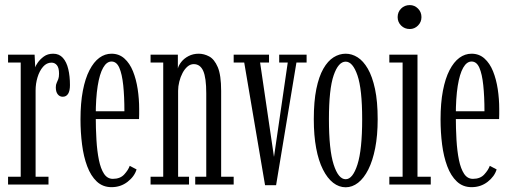

<svg xmlns="http://www.w3.org/2000/svg" viewBox="-20 -744 2062 774"><path d="M12.5 0V-31.5H63.5V-492H12.5V-523.5H119.5L122 -472.5Q123 -478 132 -491.2Q141 -504.5 156.5 -516Q172 -527.5 194.5 -527.5Q218.5 -527.5 233.5 -510.8Q248.5 -494 255.2 -465.5Q262 -437 262 -401Q262 -377.5 254.5 -365.8Q247 -354 233 -354Q220.5 -354 212.8 -363.8Q205 -373.5 205 -392Q205 -403 208.5 -410Q212 -417 215 -425.2Q218 -433.5 218 -447Q218 -470.5 209.5 -481Q201 -491.5 187.5 -491.5Q168 -491.5 153.5 -474.8Q139 -458 131.2 -432.2Q123.5 -406.5 123.5 -379.5V-31.5H175.5V0Z M429.5 10.5Q394.5 10.5 370.2 -12.2Q346 -35 331.5 -73.8Q317 -112.5 310.8 -161.5Q304.5 -210.5 304.5 -263Q304.5 -328.5 314 -378.2Q323.5 -428 340.8 -461.2Q358 -494.5 380.5 -511Q403 -527.5 429.5 -527.5Q460 -527.5 481.5 -508.2Q503 -489 516 -456.8Q529 -424.5 535 -385Q541 -345.5 541 -305Q541 -294.5 541 -284.2Q541 -274 540.5 -264H359V-295.5H481.5Q481.5 -355 476.8 -400.2Q472 -445.5 461 -470.8Q450 -496 429.5 -496Q410 -496 395.8 -471Q381.5 -446 373.8 -397.5Q366 -349 366 -278Q366 -226 368.8 -180Q371.5 -134 378.8 -98.8Q386 -63.5 399.5 -43.2Q413 -23 435 -23Q464.5 -23 480.8 -40.8Q497 -58.5 503 -75.5L530.5 -61Q522 -32.5 494.2 -11Q466.5 10.5 429.5 10.5Z M587 0V-31.5H638V-492H587V-523.5H697V-468Q700 -480.5 711 -494.5Q722 -508.5 740.2 -518Q758.5 -527.5 781 -527.5Q802.5 -527.5 823.2 -516.5Q844 -505.5 857.8 -473.5Q871.5 -441.5 871.5 -377.5V-31.5H922V0H767V-31.5H811.5V-367.5Q811.5 -431 799.2 -458.2Q787 -485.5 761 -485.5Q747.5 -485.5 736 -475.8Q724.5 -466 716 -450Q707.5 -434 702.8 -415Q698 -396 698 -378V-31.5H742V0Z M1048.5 2.5 964.5 -492H922V-523.5H1064.5V-492H1028.5L1084.5 -111.5L1140 -492H1105.5V-523.5H1216V-492H1175L1093 2.5Z M1373.5 11Q1346.5 11 1323 -7.2Q1299.5 -25.5 1281.8 -60.8Q1264 -96 1254.5 -147Q1245 -198 1245 -263.5Q1245 -335 1255.2 -385.2Q1265.5 -435.5 1283.5 -467Q1301.5 -498.5 1324.8 -513Q1348 -527.5 1373.5 -527.5Q1398.5 -527.5 1421.5 -513Q1444.5 -498.5 1462.8 -467Q1481 -435.5 1491.8 -385.2Q1502.5 -335 1502.5 -263.5Q1502.5 -198 1492.5 -147Q1482.5 -96 1464.8 -60.8Q1447 -25.5 1423.5 -7.2Q1400 11 1373.5 11ZM1373.5 -21.5Q1402 -21.5 1421 -80.8Q1440 -140 1440 -263.5Q1440 -385 1421 -440.2Q1402 -495.5 1373.5 -495.5Q1344 -495.5 1325 -440.2Q1306 -385 1306 -263.5Q1306 -140 1325 -80.8Q1344 -21.5 1373.5 -21.5Z M1549.5 0V-31.5H1603V-492H1549.5V-523.5H1663V-31.5H1716.5V0ZM1632 -627Q1611 -627 1597 -641Q1583 -655 1583 -675Q1583 -695.5 1597 -709.5Q1611 -723.5 1632 -723.5Q1651 -723.5 1665 -709.5Q1679 -695.5 1679 -675Q1679 -655 1665 -641Q1651 -627 1632 -627Z M1881 10.5Q1846 10.5 1821.8 -12.2Q1797.5 -35 1783 -73.8Q1768.5 -112.5 1762.2 -161.5Q1756 -210.5 1756 -263Q1756 -328.5 1765.5 -378.2Q1775 -428 1792.2 -461.2Q1809.5 -494.5 1832 -511Q1854.5 -527.5 1881 -527.5Q1911.5 -527.5 1933 -508.2Q1954.5 -489 1967.5 -456.8Q1980.5 -424.5 1986.5 -385Q1992.5 -345.5 1992.5 -305Q1992.5 -294.5 1992.5 -284.2Q1992.5 -274 1992 -264H1810.5V-295.5H1933Q1933 -355 1928.2 -400.2Q1923.5 -445.5 1912.5 -470.8Q1901.5 -496 1881 -496Q1861.5 -496 1847.2 -471Q1833 -446 1825.2 -397.5Q1817.5 -349 1817.5 -278Q1817.5 -226 1820.2 -180Q1823 -134 1830.2 -98.8Q1837.5 -63.5 1851 -43.2Q1864.5 -23 1886.5 -23Q1916 -23 1932.2 -40.8Q1948.5 -58.5 1954.5 -75.5L1982 -61Q1973.5 -32.5 1945.8 -11Q1918 10.5 1881 10.5Z"/></svg>

Font: Imbue Light
Style: Regular
Weight: 300
Designer: Tyler Finck
Foundry: Etcetera Type Company
Version: Version 1.102